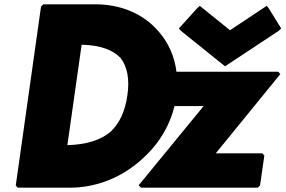

<svg xmlns="http://www.w3.org/2000/svg" viewBox="-20 -852 1322 889"><path d="M292 -180 358 -645C446 -643 503 -620 538 -584C571 -542 580 -483 570 -412C560 -341 536 -283 491 -241C448 -205 382 -182 292 -180ZM170 -822 53 7 62 17H304C423 17 537 -28 626 -105L634 -112C708 -176 764 -262 788 -361H923L622 6L633 17H1173L1184 7L1204 -132L1195 -142H979L1278 -509L1268 -520H797C789 -588 761 -652 718 -702L711 -710C644 -787 541 -832 423 -832H181ZM893 -814 808 -720 818 -709 1022 -545 1270 -709 1282 -720 1224 -814 1215 -825 1045 -712 905 -825Z"/></svg>

Font: Hussar Woodtype
Style: UltraObl
Weight: 900
Foundry: Cannot Into Space Fonts
Version: Version 1.07